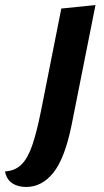

<svg xmlns="http://www.w3.org/2000/svg" viewBox="-126 -544 414 764"><path d="M-22 200Q-55 200 -77.5 185Q-100 170 -106 138Q-67 136 -41.5 111.5Q-16 87 2 35Q20 -17 37 -102L118 -510L254 -524L159 -47Q132 86 86.5 143Q41 200 -22 200Z"/></svg>

Font: Sansita Swashed Medium
Style: Regular
Weight: 500
Designer: Pablo Cosgaya
Foundry: Omnibus-Type
Version: Version 1.003; ttfautohint (v1.8.3)